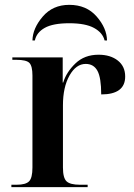

<svg xmlns="http://www.w3.org/2000/svg" viewBox="-20 -773 553 793"><path d="M27 0H342V-10H310Q270 -10 255 -24Q240 -38 240 -81V-338Q240 -413 267 -461Q294 -509 334 -509Q367 -509 382.5 -480.5Q398 -452 398 -383Q497 -383 497 -457Q497 -499 466.5 -523Q436 -547 387 -547Q329 -547 291.5 -511Q254 -475 241 -432H239V-536H31V-526H47Q89 -526 101.5 -513Q114 -500 114 -461V-81Q114 -38 100 -24Q86 -10 49 -10H27ZM114 -606H124Q131 -639 165 -658Q199 -677 266 -677Q333 -677 368.5 -657.5Q404 -638 412 -606H422Q421 -657 379 -705Q337 -753 266 -753Q198 -753 156.5 -704.5Q115 -656 114 -606Z"/></svg>

Font: Noto Serif Display Semi
Style: Regular
Weight: 600
Designer: Monotype Design Team
Foundry: Monotype Imaging Inc.
Version: Version 1.900